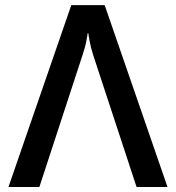

<svg xmlns="http://www.w3.org/2000/svg" viewBox="-20 -744 700 764"><path d="M646.5 0Q584 -180.7 396.5 -723.6Q363.3 -723.6 263.7 -723.6Q201.2 -543 13.7 0Q44.9 0 136.7 0Q179.7 -130.9 308.6 -525.4Q319.3 -556.6 324.2 -584Q329.1 -612.3 329.1 -612.3Q330.1 -612.3 331.1 -612.3Q331.1 -612.3 335.9 -584Q340.8 -556.6 350.6 -525.4Q408.2 -349.6 523.4 0Q553.7 0 646.5 0Z"/></svg>

Font: DaxlinePro-Medium
Style: Medium
Weight: 400
Designer: Hans Reichel
Version: Version 7.502; 2006